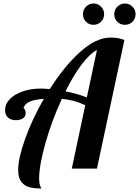

<svg xmlns="http://www.w3.org/2000/svg" viewBox="-20 -965 796 1099"><path d="M455 -884Q455 -909 472.5 -927Q490 -945 516 -945Q540 -945 558 -927Q576 -909 576 -884Q576 -858 558 -840.5Q540 -823 516 -823Q489 -823 472 -840.5Q455 -858 455 -884ZM634 -884Q634 -909 652 -927Q670 -945 695 -945Q720 -945 738 -927Q756 -909 756 -884Q756 -858 738.5 -840.5Q721 -823 695 -823Q669 -823 651.5 -840.5Q634 -858 634 -884ZM84 8Q84 -59 124.5 -172Q165 -285 231 -399Q181 -396 152 -384Q123 -372 114 -347Q118 -347 122.5 -337Q127 -327 127 -316Q127 -298 111 -287.5Q95 -277 71 -277Q43 -277 26 -292Q9 -307 9 -335Q9 -369 35.5 -397Q62 -425 109 -441.5Q156 -458 213 -458Q234 -458 265 -455Q347 -585 438.5 -667.5Q530 -750 613 -750Q661 -750 692 -736L535 0H391L468 -363Q431 -380 400 -388Q369 -396 334 -399Q277 -276 240.5 -147.5Q204 -19 204 58Q204 96 218 114Q181 114 153 108Q125 102 104.5 79Q84 56 84 8ZM535 -679Q492 -656 445.5 -593.5Q399 -531 355 -442Q427 -428 477 -407Z"/></svg>

Font: Lobster
Style: Regular
Weight: 400
Designer: Impallari Type
Foundry: Impallari Type
Version: Version 2.100